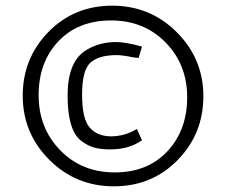

<svg xmlns="http://www.w3.org/2000/svg" viewBox="-20 -642 796 676"><path d="M389 -494Q422 -494 480 -478L468 -438L449 -440Q411 -448 391 -448Q328 -448 298.5 -421.5Q269 -395 269 -309Q269 -223 296 -192.5Q323 -162 371 -162Q419 -162 462 -188L480 -148Q434 -116 368 -116Q336 -116 313 -122Q290 -128 266 -146Q218 -183 218 -305Q218 -421 278 -462Q326 -494 389 -494ZM375 -622Q509 -622 602.5 -528.5Q696 -435 696 -303Q696 -171 605.5 -78.5Q515 14 381 14Q247 14 153.5 -79.5Q60 -173 60 -305Q60 -437 150.5 -529.5Q241 -622 375 -622ZM384 -35Q500 -35 569.5 -109.5Q639 -184 639 -299.5Q639 -415 563 -492.5Q487 -570 371 -570Q255 -570 185.5 -496.5Q116 -423 116 -307Q116 -191 192 -113Q268 -35 384 -35Z"/></svg>

Font: Gafata
Style: Regular
Weight: 400
Designer: Lautaro Hourcade
Foundry: Lautaro Hourcade
Version: Version 4.002; ttfautohint (v0.94.20-1c74) -l 7 -r 28 -G 0 -